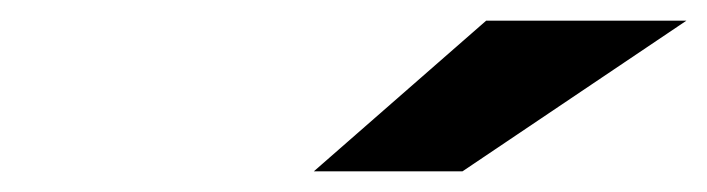

<svg xmlns="http://www.w3.org/2000/svg" viewBox="-20 -767 685 186"><path d="M284 -601 451 -747H645L428 -601Z"/></svg>

Font: Red Hat Text
Style: Italic
Weight: 300
Italic angle: -12°
Designer: Pentagram, MCKL
Foundry: Pentagram, MCKL
Version: Version 1.023